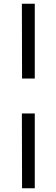

<svg xmlns="http://www.w3.org/2000/svg" viewBox="-20 -846 300 1027"><path d="M166 -426V-826H97L98 -426ZM166 161V-239H97L98 161Z"/></svg>

Font: United Sans
Style: Regular
Weight: 400
Designer: Pablo Impallari, Rodrigo Fuenzalida (Modified by Dan O. Williams)
Version: Version 1.000;PS 001.000;hotconv 1.0.88;makeotf.lib2.5.64775